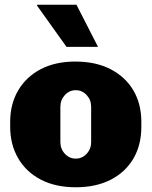

<svg xmlns="http://www.w3.org/2000/svg" viewBox="-20 -781 640 811"><path d="M300 10Q214 10 152 -22.5Q90 -55 56.5 -113Q23 -171 23 -245V-266Q23 -342 57 -399.5Q91 -457 152.5 -489Q214 -521 298 -521Q385 -521 447.5 -488.5Q510 -456 543.5 -399Q577 -342 577 -266V-245Q577 -168 543 -110.5Q509 -53 447 -21.5Q385 10 300 10ZM300 -111Q327 -111 346 -131.5Q365 -152 365 -181V-330Q365 -359 346 -379.5Q327 -400 300 -400Q273 -400 254 -379.5Q235 -359 235 -330V-181Q235 -152 254 -131.5Q273 -111 300 -111ZM261 -583 136 -758 138 -761H303L394 -583Z"/></svg>

Font: Chivo Mono Black
Style: Regular
Weight: 900
Designer: Hector Gatti
Foundry: Omnibus-Type
Version: Version 1.008